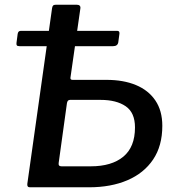

<svg xmlns="http://www.w3.org/2000/svg" viewBox="-20 -795 748 815"><path d="M107 0Q94 0 96 -15L201 -760Q202 -768 205.5 -771.5Q209 -775 218 -775H305Q324 -775 321 -758L279 -465Q278 -456 288 -456H432Q504 -456 557 -434Q610 -412 639.5 -368.5Q669 -325 669 -261Q669 -176 630 -118Q591 -60 521 -30Q451 0 358 0ZM241 -89H365Q454 -89 503.5 -130Q553 -171 553 -254Q553 -317 513.5 -344Q474 -371 407 -371H277Q266 -371 264 -356L229 -103Q227 -89 241 -89ZM487 -652 482 -615Q479 -599 460 -599H63Q54 -599 51.5 -602.5Q49 -606 50 -613L55 -651Q57 -664 68 -664H478Q488 -664 487 -652Z"/></svg>

Font: Libre Franklin Medium
Style: Italic
Weight: 500
Italic angle: -8°
Designer: Pablo Impallari, Rodrigo Fuenzalida, Nhung Nguyen
Foundry: Impallari Type
Version: Version 3.000